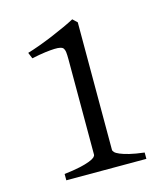

<svg xmlns="http://www.w3.org/2000/svg" viewBox="-95 -683 659 758"><g transform="rotate(-15 234.5 -304.0)"><path d="M83 0V-25.9Q121.1 -30.3 146.5 -35.9Q171.9 -41.5 187 -47.4Q202.1 -53.2 208.5 -58.8Q214.8 -64.5 214.8 -69.8V-459Q214.8 -478.5 213.4 -489.3Q211.9 -500 206.1 -506.8Q203.1 -509.8 194.8 -511.7Q186.5 -513.7 171.4 -513.2Q156.2 -512.7 133.3 -509.8Q110.4 -506.8 78.1 -500L67.9 -524.9Q88.4 -530.8 116.5 -541Q144.5 -551.3 173.3 -563.2Q202.1 -575.2 228 -587.2Q253.9 -599.1 270 -607.9L288.1 -590.8V-69.8Q288.1 -64.9 293.5 -59.3Q298.8 -53.7 312.5 -47.9Q326.2 -42 349.9 -36.1Q373.5 -30.3 410.2 -25.9V0Z"/></g></svg>

Font: Gentium
Style: Regular
Weight: 400
Designer: J. Victor Gaultney
Version: Version 1.03; 2011; OFL 1.1 release